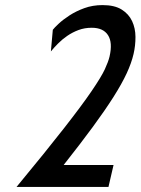

<svg xmlns="http://www.w3.org/2000/svg" viewBox="-20 -734 552 754"><path d="M45 0H406L425.9 -86H229.9C274.1 -142 312.3 -191.8 344.4 -235.5C376.5 -279.2 403.5 -318.3 425.5 -353C447.5 -387.7 464.8 -418.7 477.5 -446C490.1 -473.3 499.1 -498.7 504.5 -522C509.6 -544 512.1 -566.3 512 -589C511.9 -611.7 507.5 -632.3 498.8 -651C490.1 -669.7 476.4 -684.8 457.8 -696.5C439.2 -708.2 414.2 -714 382.8 -714C356.8 -714 332.9 -710 311.1 -702C289.2 -694 269.9 -684.5 253 -673.5C236.1 -662.5 221.9 -651.7 210.5 -641C199 -630.3 191.3 -622.3 187.4 -617L179.8 -532C187.3 -541.3 196.5 -551.5 207.4 -562.5C218.2 -573.5 230.4 -583.7 243.9 -593C257.4 -602.3 272.2 -610 288.2 -616C304.3 -622 321.6 -625 340.3 -625C370.3 -625 391.6 -615.3 404.1 -596C416.6 -576.7 418.7 -548.7 410.2 -512C407.1 -498.7 400.9 -482 391.7 -462C382.4 -442 365.1 -413.5 339.9 -376.5C314.7 -339.5 278.7 -291 231.8 -231C185 -171 122.7 -94 45 0Z"/></svg>

Font: Cabin Condensed
Style: Regular
Weight: 400
Italic angle: -13°
Designer: Pablo Impallari
Foundry: Pablo Impallari. www.impallari.com Igino Marini. www.ikern.com
Version: Version 1.006